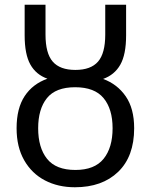

<svg xmlns="http://www.w3.org/2000/svg" viewBox="-20 -780 636 810"><path d="M296 10Q225 10 169.5 -19Q114 -48 82 -104Q50 -160 50 -239Q50 -323 84 -374.5Q118 -426 180 -448Q132 -465 108 -508Q84 -551 84 -631V-760H172V-634Q172 -555 202.5 -520Q233 -485 298 -485Q363 -485 393.5 -520Q424 -555 424 -634V-760H512V-631Q512 -550 487.5 -507Q463 -464 415 -447Q475 -425 510.5 -373.5Q546 -322 546 -239Q546 -120 478.5 -55Q411 10 296 10ZM298 -63Q379 -63 417 -110Q455 -157 455 -239Q455 -320 417 -366Q379 -412 297 -412Q215 -412 178 -366Q141 -320 141 -239Q141 -157 178.5 -110Q216 -63 298 -63Z"/></svg>

Font: TSCustom
Style: Regular
Weight: 400
Designer: Monotype Design Team
Foundry: Monotype Imaging Inc.
Version: Version 2.004; ttfautohint (v1.8.3) -l 8 -r 50 -G 200 -x 14 